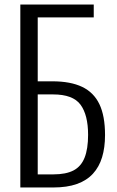

<svg xmlns="http://www.w3.org/2000/svg" viewBox="-20 -830 519 850"><path d="M70 0V-810H395V-753H147V-470H212Q292 -470 343.5 -445.5Q395 -421 420 -369Q445 -317 445 -232Q445 -177 432 -134Q419 -91 391.5 -61Q364 -31 320.5 -15.5Q277 0 215 0ZM147 -58H216Q272 -58 305.5 -75.5Q339 -93 354.5 -132Q370 -171 370 -233Q370 -321 336.5 -366.5Q303 -412 215 -412H147Z"/></svg>

Font: Oswald Light
Style: Regular
Weight: 300
Designer: Vernon Adams
Foundry: Vernon Adams
Version: Version 4.103;gftools[0.9.33.dev8+g029e19f]